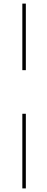

<svg xmlns="http://www.w3.org/2000/svg" viewBox="-20 -800 260 1070"><path d="M104.5 -779.9H124V-409H104.5ZM104.5 -166H124V250H104.5Z"/></svg>

Font: Bodoni* 11pt Medium
Style: Regular
Weight: 500
Version: Version 2.3